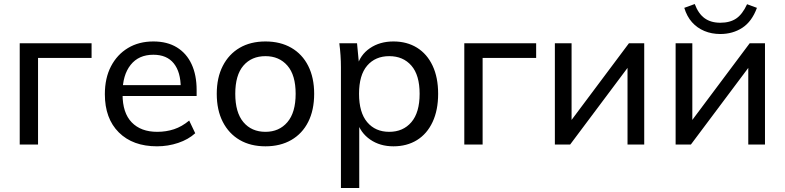

<svg xmlns="http://www.w3.org/2000/svg" viewBox="-20 -718 3899 954"><path d="M78 0V-503H435V-430H169V0Z M760 9Q640 9 570.5 -60Q501 -129 501 -250Q501 -330 531.5 -388.5Q562 -447 616 -479.5Q670 -512 742 -512Q811 -512 859 -482.5Q907 -453 932 -399Q957 -345 957 -271V-241H572V-295H895L878 -282Q878 -360 843.5 -403Q809 -446 742 -446Q669 -446 629 -395.5Q589 -345 589 -258V-249Q589 -157 634.5 -110Q680 -63 761 -63Q806 -63 845 -76Q884 -89 920 -119L950 -56Q916 -25 865.5 -8Q815 9 760 9Z M1299 9Q1225 9 1171 -22.5Q1117 -54 1087 -112.5Q1057 -171 1057 -252Q1057 -332 1087 -390.5Q1117 -449 1171 -480.5Q1225 -512 1299 -512Q1373 -512 1427.5 -480.5Q1482 -449 1511.5 -390.5Q1541 -332 1541 -252Q1541 -171 1511.5 -112.5Q1482 -54 1427.5 -22.5Q1373 9 1299 9ZM1299 -63Q1367 -63 1408 -111Q1449 -159 1449 -252Q1449 -345 1408 -392Q1367 -439 1299 -439Q1230 -439 1189.5 -392Q1149 -345 1149 -252Q1149 -159 1189.5 -111Q1230 -63 1299 -63Z M1674 216V-384Q1674 -413 1672 -443Q1670 -473 1666 -503H1754L1765 -387H1754Q1769 -445 1818 -478.5Q1867 -512 1935 -512Q2002 -512 2052 -481Q2102 -450 2129.5 -391.5Q2157 -333 2157 -252Q2157 -171 2129.5 -112Q2102 -53 2052 -22Q2002 9 1935 9Q1868 9 1819.5 -24.5Q1771 -58 1754 -115H1765V216ZM1914 -63Q1983 -63 2024 -111Q2065 -159 2065 -252Q2065 -345 2024 -392Q1983 -439 1914 -439Q1845 -439 1804.5 -392Q1764 -345 1764 -252Q1764 -159 1804.5 -111Q1845 -63 1914 -63Z M2287 0V-503H2644V-430H2378V0Z M2737 0V-503H2820V-86H2793L3105 -503H3181V0H3098V-418H3126L2813 0Z M3337 0V-503H3420V-86H3393L3705 -503H3781V0H3698V-418H3726L3413 0ZM3559 -549Q3516 -549 3480 -564Q3444 -579 3418.5 -607.5Q3393 -636 3380 -679L3432 -698Q3450 -650 3481 -627.5Q3512 -605 3559 -605Q3607 -605 3638 -626Q3669 -647 3692 -697L3741 -679Q3716 -611 3668.5 -580Q3621 -549 3559 -549Z"/></svg>

Font: Mulish Medium
Style: Regular
Weight: 500
Designer: Vernon Adams
Foundry: Vernon Adams
Version: Version 3.603; ttfautohint (v1.8.3)